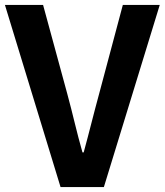

<svg xmlns="http://www.w3.org/2000/svg" viewBox="-25 -760 669 780"><path d="M248 -380 150 -740H-5L221 0H397L624 -740H474L378 -380C355 -296 338 -225 315 -141H310C286 -225 271 -296 248 -380Z"/></svg>

Font: Bithumb Trading Sans Bold
Style: Bold
Weight: 700
Designer: Ham Hyungwon
Foundry: Bithumb
Version: Version 0.500;FEAKit 1.0